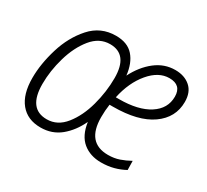

<svg xmlns="http://www.w3.org/2000/svg" viewBox="-115 -717 972 902"><g transform="rotate(30 370.5 -265.5)"><path d="M368 -124Q378 -55 417.5 -22.5Q457 10 516 10Q553 10 584.5 1.5Q616 -7 643 -22L642 -71Q615 -56 587.5 -46.5Q560 -37 527 -37Q411 -37 411 -175Q411 -212 416 -245H434Q570 -245 643 -296.5Q716 -348 716 -433Q716 -486 684.5 -513.5Q653 -541 603 -541Q544 -541 496 -503.5Q448 -466 416 -403Q409 -467 376.5 -504Q344 -541 281 -541Q199 -541 145 -480.5Q91 -420 65 -334.5Q39 -249 39 -173Q39 -85 78 -37.5Q117 10 188 10Q250 10 295 -27Q340 -64 368 -124ZM598 -494Q663 -494 663 -431Q663 -366 604 -328Q545 -290 441 -290H424Q443 -379 491.5 -436.5Q540 -494 598 -494ZM94 -172Q94 -243 115.5 -317.5Q137 -392 178 -442.5Q219 -493 277 -493Q374 -493 374 -365Q374 -291 353.5 -215.5Q333 -140 292.5 -89Q252 -38 194 -38Q94 -38 94 -172Z"/></g></svg>

Font: Noto Sans UI SemiCondensed Light
Style: Italic
Weight: 300
Width: 4
Designer: Monotype Design Team
Foundry: Monotype Imaging Inc.
Version: 1.001